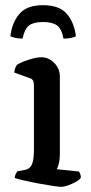

<svg xmlns="http://www.w3.org/2000/svg" viewBox="-20 -721 353 741"><path d="M216 0Q208 0 184 -3.5Q160 -7 130.5 -12.5Q101 -18 75 -24Q49 -30 37 -34Q37 -42 40.5 -49Q44 -56 47 -60L75 -65Q86 -67 94 -73.5Q102 -80 106.5 -96.5Q111 -113 111 -145V-394Q111 -402 108 -409Q105 -416 96 -419L35 -441Q36 -452 39.5 -460.5Q43 -469 47 -472Q64 -482 92.5 -491Q121 -500 139 -500Q168 -500 189.5 -478Q211 -456 211 -425V-125Q211 -105 207 -89.5Q203 -74 199 -68L285 -59Q287 -56 289.5 -50Q292 -44 292 -35Q287 -27 272.5 -19Q258 -11 242.5 -5.5Q227 0 216 0ZM146 -701Q208 -701 237 -668.5Q266 -636 273 -581Q268 -578 255.5 -575Q243 -572 225 -572Q218 -610 200 -623Q182 -636 146 -636Q110 -636 92.5 -623Q75 -610 67 -572Q51 -572 38.5 -575Q26 -578 20 -581Q26 -633 54.5 -667Q83 -701 146 -701Z"/></svg>

Font: Texturina Medium
Style: Regular
Weight: 500
Designer: Guillermo Torres Carreño
Foundry: Omnibus-Type
Version: Version 1.003